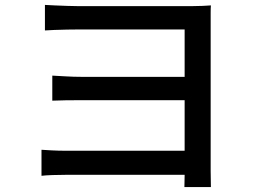

<svg xmlns="http://www.w3.org/2000/svg" viewBox="-20 -732 1040 782"><path d="M163 -712Q177 -711 202 -710Q227 -709 254 -708Q281 -707 299 -707Q320 -707 355 -707Q390 -707 433.5 -707Q477 -707 523.5 -707Q570 -707 615 -707Q660 -707 698 -707Q736 -707 761 -707Q783 -707 804.5 -708Q826 -709 839 -710Q838 -699 838 -680Q838 -661 838 -640Q838 -629 838 -587.5Q838 -546 838 -486.5Q838 -427 838 -359.5Q838 -292 838 -227.5Q838 -163 838 -112.5Q838 -62 838 -36Q838 -20 838.5 -1.5Q839 17 839 30H731Q731 21 731.5 8.5Q732 -4 732 -18Q732 -32 732 -44Q732 -77 732 -128Q732 -179 732 -240Q732 -301 732 -362Q732 -423 732 -476Q732 -529 732 -565.5Q732 -602 732 -612Q721 -612 690.5 -612Q660 -612 618.5 -612Q577 -612 530 -612Q483 -612 438 -612Q393 -612 356.5 -612Q320 -612 299 -612Q281 -612 253.5 -611.5Q226 -611 201 -610Q176 -609 163 -608ZM193 -424Q215 -423 247.5 -421Q280 -419 312 -419Q329 -419 367 -419Q405 -419 455 -419Q505 -419 558.5 -419Q612 -419 660.5 -419Q709 -419 742 -419Q775 -419 784 -419V-324Q775 -324 741.5 -324Q708 -324 660.5 -324Q613 -324 559 -324Q505 -324 455 -324Q405 -324 367.5 -324Q330 -324 313 -324Q280 -324 246.5 -323.5Q213 -323 193 -322ZM149 -122Q164 -121 191 -119.5Q218 -118 250 -118Q269 -118 311 -118Q353 -118 409 -118Q465 -118 524.5 -118Q584 -118 638 -118Q692 -118 731.5 -118Q771 -118 785 -118V-20Q768 -20 728 -20Q688 -20 633.5 -20Q579 -20 520.5 -20Q462 -20 407 -20Q352 -20 310.5 -20Q269 -20 250 -20Q222 -20 193.5 -19Q165 -18 149 -16Z"/></svg>

Font: Noto Sans SC Medium
Style: Regular
Weight: 500
Designer: Ryoko NISHIZUKA  (kana, bopomofo & ideographs); Paul D. Hunt (Latin, Greek & Cyrillic); Sandoll Communications , Soo-you
Foundry: Adobe
Version: Version 2.004-H2;hotconv 1.0.118;makeotfexe 2.5.65603